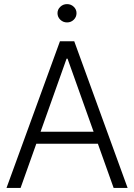

<svg xmlns="http://www.w3.org/2000/svg" viewBox="-20 -932 665 952"><path d="M82 0H12.2L277.3 -727.5H348.1L612.8 0H543.5L314.9 -641.1H310.1ZM132.3 -278.8H493.2V-219.2H132.3ZM312.5 -820.8Q293 -820.8 279.1 -834.2Q265.1 -847.7 265.1 -866.7Q265.1 -885.3 279.1 -898.4Q293 -911.6 312.5 -911.6Q332 -911.6 345.7 -898.4Q359.4 -885.3 359.4 -866.7Q359.4 -847.7 345.7 -834.2Q332 -820.8 312.5 -820.8Z"/></svg>

Font: Inter Tight Light
Style: Regular
Weight: 300
Designer: Rasmus Andersson
Foundry: rsms
Version: Version 3.004